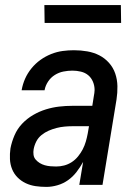

<svg xmlns="http://www.w3.org/2000/svg" viewBox="-20 -725 540 753"><path d="M162 8Q140 8 119.5 5Q99 2 81 -6.5Q63 -15 49 -29Q35 -43 27.5 -61.5Q20 -80 19 -101Q18 -122 21 -143Q26 -169 37 -194.5Q48 -220 67 -240Q86 -260 110 -274Q134 -288 160 -296Q186 -304 212 -307Q238 -310 264 -310H342L348 -348Q349 -354 350 -360Q351 -366 351 -372Q351 -389 344.5 -404.5Q338 -420 326 -430Q314 -440 297.5 -444Q281 -448 264 -448Q247 -448 229 -444.5Q211 -441 195 -431Q179 -421 168.5 -405Q158 -389 155 -372V-371H65V-372Q69 -395 78.5 -416.5Q88 -438 103.5 -457Q119 -476 138.5 -490Q158 -504 180.5 -513Q203 -522 225.5 -525Q248 -528 270 -528Q297 -528 322.5 -523.5Q348 -519 369.5 -508Q391 -497 407.5 -478.5Q424 -460 432 -436.5Q440 -413 440.5 -387Q441 -361 437 -335L382 0H291L306 -90Q295 -70 280.5 -51Q266 -32 247 -18.5Q228 -5 205.5 1.5Q183 8 162 8ZM200 -72Q216 -72 231.5 -76Q247 -80 261 -89Q275 -98 286 -111.5Q297 -125 304.5 -139.5Q312 -154 316.5 -169.5Q321 -185 324 -201L329 -230H264Q249 -230 233 -228.5Q217 -227 201.5 -223Q186 -219 171 -212.5Q156 -206 143 -195.5Q130 -185 122.5 -170.5Q115 -156 112 -140Q110 -129 111.5 -118Q113 -107 120 -99Q127 -91 136 -85.5Q145 -80 155.5 -77Q166 -74 177.5 -73Q189 -72 200 -72ZM155 -635 154 -705H454L455 -635Z"/></svg>

Font: Iosevka Medium Oblique
Style: Regular
Weight: 500
Italic angle: -9°
Monospace: yes
Designer: Belleve Invis
Foundry: Belleve Invis
Version: Version 32.5.0; ttfautohint (v1.8.4)